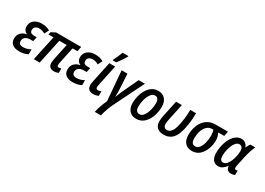

<svg xmlns="http://www.w3.org/2000/svg" viewBox="-5 -1791 4184 3033"><g transform="rotate(30 2087.0 -274.5)"><path d="M13 -126Q13 -189 50 -230.5Q87 -272 152 -284L153 -288Q123 -301 105.5 -327.5Q88 -354 88 -392Q88 -465 141.5 -507.5Q195 -550 277 -550Q368 -550 428 -512L387 -432Q338 -463 281 -463Q239 -463 213.5 -442Q188 -421 188 -383Q188 -322 266 -322H314L296 -241H245Q190 -241 156.5 -216Q123 -191 123 -146Q123 -78 204 -78Q268 -78 339 -116V-26Q270 10 182 10Q101 10 57 -26Q13 -62 13 -126Z M715 -88Q715 -114 723 -157L785 -453H651L554 0H447L544 -453H452L462 -500L540 -541H999L981 -453H892L828 -150Q824 -122 824 -111Q824 -81 853 -81Q873 -81 897 -92V-10Q859 9 814 9Q767 9 741 -16.5Q715 -42 715 -88Z M988 -126Q988 -189 1025 -230.5Q1062 -272 1127 -284L1128 -288Q1098 -301 1080.5 -327.5Q1063 -354 1063 -392Q1063 -465 1116.5 -507.5Q1170 -550 1252 -550Q1343 -550 1403 -512L1362 -432Q1313 -463 1256 -463Q1214 -463 1188.5 -442Q1163 -421 1163 -383Q1163 -322 1241 -322H1289L1271 -241H1220Q1165 -241 1131.5 -216Q1098 -191 1098 -146Q1098 -78 1179 -78Q1243 -78 1314 -116V-26Q1245 10 1157 10Q1076 10 1032 -26Q988 -62 988 -126Z M1423 -96Q1423 -121 1433 -169L1512 -541H1618L1538 -162Q1532 -138 1532 -118Q1532 -80 1567 -80Q1592 -80 1626 -94V-11Q1607 -2 1582 4Q1557 10 1533 10Q1481 10 1452 -16Q1423 -42 1423 -96ZM1536 -619Q1553 -651 1576.5 -704Q1600 -757 1612 -789H1716L1715 -777Q1697 -744 1661.5 -691Q1626 -638 1600 -606H1535Z M1781 -3 1736 -541H1842L1857 -286Q1860 -241 1860 -183Q1860 -146 1859 -130H1862Q1888 -203 1927 -285L2047 -541H2161L1906 -26Q1835 118 1809 240H1697Q1721 128 1781 -3Z M2144 -180Q2144 -265 2172.5 -350.5Q2201 -436 2259.5 -493Q2318 -550 2403 -550Q2483 -550 2529 -499Q2575 -448 2575 -358Q2575 -270 2546 -185.5Q2517 -101 2458.5 -46Q2400 9 2316 9Q2236 9 2190 -41Q2144 -91 2144 -180ZM2467 -362Q2467 -406 2449.5 -433Q2432 -460 2395 -460Q2351 -460 2318 -415.5Q2285 -371 2268 -305Q2251 -239 2251 -178Q2251 -131 2270 -105.5Q2289 -80 2326 -80Q2367 -80 2399 -122Q2431 -164 2449 -229.5Q2467 -295 2467 -362Z M2654 -147Q2654 -183 2668 -253L2729 -541H2835L2772 -245Q2760 -190 2760 -158Q2760 -120 2777.5 -100.5Q2795 -81 2826 -81Q2911 -81 2948.5 -221.5Q2986 -362 2988 -541H3094Q3093 -310 3033.5 -150.5Q2974 9 2816 9Q2735 9 2694.5 -31.5Q2654 -72 2654 -147Z M3159 -186Q3159 -279 3190.5 -359.5Q3222 -440 3288 -490.5Q3354 -541 3452 -541H3676L3658 -453H3548Q3581 -393 3581 -320Q3581 -248 3554 -171.5Q3527 -95 3471 -43Q3415 9 3332 9Q3251 9 3205 -41Q3159 -91 3159 -186ZM3477 -352Q3477 -412 3460 -453H3440Q3382 -453 3342.5 -413.5Q3303 -374 3284.5 -313.5Q3266 -253 3266 -187Q3266 -80 3341 -80Q3385 -80 3415.5 -120.5Q3446 -161 3461.5 -223.5Q3477 -286 3477 -352Z M3681 -161Q3681 -258 3711 -348.5Q3741 -439 3795.5 -495Q3850 -551 3919 -551Q3963 -551 3992.5 -528.5Q4022 -506 4037 -465H4041Q4064 -517 4084 -541H4174Q4155 -502 4136 -445.5Q4117 -389 4104 -329L4067 -158Q4061 -131 4061 -110Q4061 -80 4086 -80Q4099 -80 4116 -87V-4Q4103 2 4084 6Q4065 10 4049 10Q3961 10 3957 -78H3954Q3922 -35 3887.5 -12.5Q3853 10 3809 10Q3750 10 3715.5 -34.5Q3681 -79 3681 -161ZM3982 -250Q4000 -325 4000 -374Q4000 -415 3982.5 -437.5Q3965 -460 3933 -460Q3892 -460 3859 -413.5Q3826 -367 3808 -299Q3790 -231 3790 -171Q3790 -79 3850 -79Q3894 -79 3928.5 -128.5Q3963 -178 3982 -250Z"/></g></svg>

Font: Noto Sans UI NarrowMedium
Style: Italic
Weight: 500
Width: 4
Italic angle: -12°
Designer: Monotype Design Team
Foundry: Monotype Imaging Inc.
Version: Version 1.001